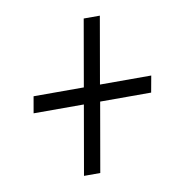

<svg xmlns="http://www.w3.org/2000/svg" viewBox="-64 -650 613 641"><g transform="rotate(-10 242.0 -330.0)"><path d="M275.9 -362.3H449.7L439.5 -306.2H266.6L225.6 -71.3H170.4L211.4 -306.2H41L50.8 -362.3H221.2L260.7 -588.9H315.4Z"/></g></svg>

Font: MAUL Condensed Light Italic
Style: Light Italic
Weight: 300
Italic angle: -12°
Designer: MAUL
Version: Version 1.0; 2020; ttfautohint (v1.8.3)